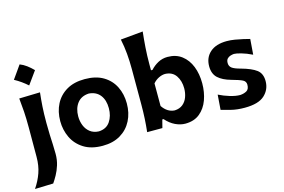

<svg xmlns="http://www.w3.org/2000/svg" viewBox="-128 -1111 2388 1613"><g transform="rotate(-15 1065.5 -304.5)"><path d="M140.2 -827.3Q170.3 -816 198.5 -795.1Q226.7 -774.1 253 -747.3Q212.7 -690.9 172.5 -635.5Q147.8 -657.6 120.1 -677.4Q92.4 -697.3 60.7 -714.5Q81.2 -743.5 101 -771.4Q120.9 -799.4 140.2 -827.3ZM-5.4 217.3Q33.7 159.7 55.4 97.9Q77.1 36.1 77.1 -40L77.6 -294.4Q77.6 -375.5 73.7 -433.8Q69.8 -492.2 63.5 -551.3L245.1 -556.2Q238.3 -495.6 234.4 -436.3Q230.5 -377 230.5 -294.4Q230.5 -236.8 232.4 -190.9Q234.4 -145 236.3 -104.7Q238.3 -64.5 238.3 -22.9Q238.3 29.3 224.4 73.7Q210.4 118.2 190.9 153.1Q171.4 188 154.3 212.4Z M639.2 14.2Q540 14.2 475.1 -26.9Q410.2 -67.9 378.4 -134.5Q346.7 -201.2 346.7 -277.8Q346.7 -360.4 380.1 -425.5Q413.6 -490.7 478 -528.6Q542.5 -566.4 635.7 -566.4Q731.9 -566.4 796.4 -528.1Q860.8 -489.7 893.3 -424.3Q925.8 -358.9 925.8 -277.8Q925.8 -194.8 892.1 -128.7Q858.4 -62.5 794.2 -24.2Q730 14.2 639.2 14.2ZM638.2 -111.3Q704.6 -114.3 737.1 -162.4Q769.5 -210.4 769.5 -277.8Q769.5 -349.1 735.6 -392.3Q701.7 -435.5 638.2 -440.4Q571.8 -437 537.4 -391.8Q502.9 -346.7 502.9 -277.8Q502.9 -234.4 518.1 -197Q533.2 -159.7 563.2 -136.5Q593.3 -113.3 638.2 -111.3Z M1357.9 14.2Q1314.9 14.2 1271.2 -6.6Q1227.5 -27.3 1189.5 -70.3H1178.7L1160.6 0H1028.3Q1034.7 -59.6 1037.8 -115.2Q1041 -170.9 1041 -239.7V-546.4Q1041 -614.3 1035.4 -679Q1029.8 -743.7 1016.1 -808.6L1210.9 -826.7Q1203.6 -760.7 1198.7 -691.4Q1193.8 -622.1 1193.8 -546.4V-493.7H1207Q1235.4 -525.4 1273.4 -545.9Q1311.5 -566.4 1356 -566.4Q1429.2 -566.4 1479.5 -528.1Q1529.8 -489.7 1555.7 -424.3Q1581.5 -358.9 1581.5 -276.9Q1581.5 -199.7 1557.4 -133.3Q1533.2 -66.9 1483.6 -26.4Q1434.1 14.2 1357.9 14.2ZM1300.3 -116.7Q1342.8 -118.7 1370.4 -141.1Q1397.9 -163.6 1411.1 -199.2Q1424.3 -234.9 1424.3 -275.4Q1424.3 -340.3 1393.3 -386Q1362.3 -431.6 1299.3 -433.6Q1272.5 -433.1 1244.4 -419.4Q1216.3 -405.8 1193.8 -379.9V-183.1Q1236.8 -119.6 1300.3 -116.7Z M1874 14.2Q1807.6 14.2 1756.8 1.2Q1706.1 -11.7 1672.4 -21.5L1682.1 -151.4Q1727.1 -128.9 1776.6 -114Q1826.2 -99.1 1864.3 -99.1Q1897 -101.1 1920.9 -114.7Q1944.8 -128.4 1944.8 -167.5Q1944.8 -196.3 1918.7 -209.7Q1892.6 -223.1 1824.7 -241.7Q1752 -261.7 1713.1 -297.6Q1674.3 -333.5 1674.3 -399.4Q1674.3 -475.1 1725.8 -520.5Q1777.3 -565.9 1871.6 -565.9Q1904.3 -565.9 1941.4 -559.8Q1978.5 -553.7 2012 -545.9Q2045.4 -538.1 2067.4 -532.2L2057.1 -397.9Q2006.8 -422.4 1964.4 -434.3Q1921.9 -446.3 1901.9 -446.3Q1887.7 -445.3 1871.1 -440.2Q1854.5 -435.1 1843 -422.6Q1831.5 -410.2 1831.5 -385.7Q1831.5 -357.9 1852.3 -342Q1873 -326.2 1926.8 -312Q2015.6 -287.6 2058.1 -255.6Q2100.6 -223.6 2100.6 -157.7Q2100.6 -84 2047.1 -34.9Q1993.7 14.2 1874 14.2Z"/></g></svg>

Font: Pinar-DS2-FD Bold
Style: Regular
Weight: 700
Designer: Amin Abedi
Version: Version 3.000